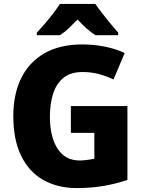

<svg xmlns="http://www.w3.org/2000/svg" viewBox="-20 -951 735 981"><path d="M342 -409H631V-32Q578 -13 512 -1.5Q446 10 372 10Q275 10 202 -31Q129 -72 88.5 -154Q48 -236 48 -358Q48 -470 88.5 -552Q129 -634 207.5 -679Q286 -724 401 -724Q463 -724 519.5 -712Q576 -700 617 -680L560 -545Q524 -562 485 -572.5Q446 -583 402 -583Q341 -583 304.5 -553.5Q268 -524 251.5 -472.5Q235 -421 235 -355Q235 -252 274 -191.5Q313 -131 387 -131Q403 -131 426 -134Q449 -137 462 -140V-272H342ZM467 -931Q482 -909 503.5 -881.5Q525 -854 546.5 -828Q568 -802 584 -784V-771H468Q443 -787 421.5 -806.5Q400 -826 376 -851Q351 -826 331 -806.5Q311 -787 286 -771H168V-784Q186 -803 208 -828.5Q230 -854 251 -881.5Q272 -909 286 -931Z"/></svg>

Font: Noto Sans Disp ExtBd
Style: Regular
Weight: 800
Designer: Monotype Design Team
Foundry: Monotype Imaging Inc.
Version: Version 2.000;GOOG;noto-source:20170915:90ef993387c0; ttfaut